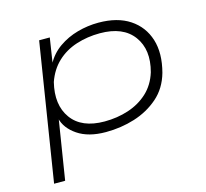

<svg xmlns="http://www.w3.org/2000/svg" viewBox="-99 -613 974 906"><g transform="rotate(-15 387.5 -160.0)"><path d="M57 180 164 -492H216L197 -369H195Q219 -414 260.5 -443Q302 -472 352.5 -486Q403 -500 455 -500Q548 -500 607.5 -460.5Q667 -421 688.5 -352.5Q710 -284 686 -193Q666 -122 615.5 -78Q565 -34 498 -13Q431 8 357 8Q272 8 219.5 -27.5Q167 -63 155 -114H158L111 180ZM364 -42Q426 -42 481 -60Q536 -78 576 -115Q616 -152 634 -210Q662 -314 612 -382Q562 -450 449 -450Q388 -450 333.5 -432.5Q279 -415 239.5 -378Q200 -341 180 -284Q154 -178 203 -110Q252 -42 364 -42Z"/></g></svg>

Font: Nunito Sans 7pt Expanded ExtraLight
Style: Italic
Weight: 250
Width: 7
Italic angle: -9°
Designer: Vernon Adams
Foundry: Vernon Adams
Version: Version 3.101;gftools[0.9.27]